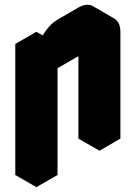

<svg xmlns="http://www.w3.org/2000/svg" viewBox="-20 -721 560 791"><path d="M130 -490 217 -540V-440Q217 -467 229 -496.5Q241 -526 260.5 -551.5Q280 -577 303 -590L390 -640Q424 -660 450 -645Q476 -630 476 -590V-150L390 -100V-540L217 -440V0L130 50ZM390 -540V-100L303 -150V-590ZM130 -490V50L43 0V-540ZM450 -645Q424 -660 390 -640L303 -590Q280 -577 260.5 -551.5Q241 -526 229 -496.5Q217 -467 217 -440L130 -490Q130 -517 142 -546.5Q154 -576 174 -601.5Q194 -627 217 -640L303 -690Q338 -710 364 -695ZM217 -540 130 -490 43 -540 130 -590Z"/></svg>

Font: Nabla Normal
Style: Regular
Weight: 400
Designer: Arthur Reinders Folmer
Version: Version 1.000